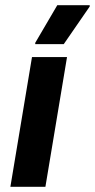

<svg xmlns="http://www.w3.org/2000/svg" viewBox="-20 -720 366 740"><path d="M20 0 103.3 -500H238.3L155 0ZM115.8 -550V-555L200.8 -700H325.8V-695L225.8 -550Z"/></svg>

Font: Familjen Grotesk
Style: Bold Italic
Weight: 700
Italic angle: -9.46201°
Designer: Anders Wikstroem, Jonas Baeckman, Matilda Gysing, Kristian Moeller
Foundry: Familjen STHLM AB
Version: Version 2.002; ttfautohint (v1.8.4.7-5d5b)